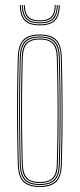

<svg xmlns="http://www.w3.org/2000/svg" viewBox="-20 -743 318 768"><path d="M139.2 5Q95.5 5 74.1 -15Q52.8 -35 51.2 -85Q49.2 -154.5 48.5 -223.4Q47.8 -292.2 48.4 -364.1Q49 -436 51.2 -514Q52.8 -563 73.4 -584Q94 -605 139.2 -605Q184.8 -605 205.2 -584Q225.8 -563 227.2 -514Q230 -410.8 230.4 -305.2Q230.8 -199.8 227.2 -85Q225.8 -35 204.4 -15Q183 5 139.2 5ZM139.2 1Q180.8 1 201.4 -18Q222 -37 223.2 -85.2Q226.8 -202 226.5 -305.8Q226.2 -409.5 223.2 -513.8Q222 -562.2 201.5 -581.6Q181 -601 139.2 -601Q97.8 -601 77.1 -581.6Q56.5 -562.2 55.2 -513.8Q53.2 -444.2 52.5 -375.2Q51.8 -306.2 52.4 -234.6Q53 -163 55.2 -85.2Q56.5 -37 77.1 -18Q97.8 1 139.2 1ZM139.2 -3Q97.8 -3 79.1 -22.1Q60.5 -41.2 59.2 -85.2Q57.2 -159 56.5 -229.2Q55.8 -299.5 56.5 -369.9Q57.2 -440.2 59.2 -513.8Q60.5 -558.5 79.1 -577.8Q97.8 -597 139.2 -597Q180.8 -597 199.4 -577.8Q218 -558.5 219.2 -513.8Q221.2 -444.2 222 -375.2Q222.8 -306.2 222.1 -234.5Q221.5 -162.8 219.2 -85.2Q218 -41.2 199.4 -22.1Q180.8 -3 139.2 -3ZM139.2 -7Q178.8 -7 196.4 -25.1Q214 -43.2 215.2 -85.5Q218.5 -196.2 218.5 -300Q218.5 -403.8 215.2 -513.5Q214 -556 196.4 -574.5Q178.8 -593 139.2 -593Q99.8 -593 82.1 -574.5Q64.5 -556 63.2 -513.5Q61.2 -443.8 60.5 -374.8Q59.8 -305.8 60.4 -234.4Q61 -163 63.2 -85.5Q64.5 -43.2 82.2 -25.1Q100 -7 139.2 -7ZM139.2 -11Q104 -11 86.2 -27.4Q68.5 -43.8 67.2 -85.5Q65.2 -159.5 64.5 -229.8Q63.8 -300 64.5 -370Q65.2 -440 67.2 -513.5Q68.5 -556 86.2 -572.5Q104 -589 139.2 -589Q174.5 -589 192.4 -572.5Q210.2 -556 211.2 -513.5Q214.2 -408.8 214.5 -305.5Q214.8 -202.2 211.2 -85.5Q210.2 -43.8 192.4 -27.4Q174.5 -11 139.2 -11ZM139.2 -15Q174.5 -15 190.4 -31.5Q206.2 -48 207.2 -85.8Q210.5 -197.2 210.5 -299.9Q210.5 -402.5 207.2 -513.5Q206.2 -551.8 190.4 -568.4Q174.5 -585 139.2 -585Q104 -585 88.2 -568.4Q72.5 -551.8 71.2 -513.5Q69.2 -439 68.5 -368.8Q67.8 -298.5 68.5 -228.8Q69.2 -159 71.2 -85.8Q72.5 -48 88.2 -31.5Q104 -15 139.2 -15ZM139.2 -641.5Q97 -641.5 78.5 -660.4Q60 -679.2 59.2 -722.8H63.2Q64 -681.2 81.6 -663.4Q99.2 -645.5 139.2 -645.5Q179.2 -645.5 196.9 -663.4Q214.5 -681.2 215.2 -722.8H219.2Q218.5 -679.2 200 -660.4Q181.5 -641.5 139.2 -641.5ZM139.2 -649.5Q101.5 -649.5 84.8 -666.5Q68 -683.5 67.2 -722.8H71.2Q71.8 -685.8 87.6 -669.6Q103.5 -653.5 139.2 -653.5Q175 -653.5 190.9 -669.6Q206.8 -685.8 207.2 -722.8H211.2Q210.5 -683.5 193.9 -666.5Q177.2 -649.5 139.2 -649.5ZM139.2 -657.5Q105.5 -657.5 90.6 -672.6Q75.8 -687.8 75.2 -722.8H79.2Q79.8 -690 93.8 -675.8Q107.8 -661.5 139.2 -661.5Q170.8 -661.5 184.8 -675.8Q198.8 -690 199.2 -722.8H203.2Q202.8 -687.8 187.9 -672.6Q173 -657.5 139.2 -657.5Z"/></svg>

Font: Big Shoulders Inline Display Thin Thin
Style: Regular
Weight: 250
Version: Version 2.002